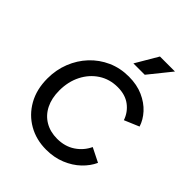

<svg xmlns="http://www.w3.org/2000/svg" viewBox="-273 -1168 1339 1339"><g transform="rotate(45 396.0 -498.5)"><path d="M415 12Q317 12 239 -32.5Q161 -77 115.5 -157.5Q70 -238 70 -346Q70 -431 99.5 -505.5Q129 -580 182 -636.5Q235 -693 306.5 -725Q378 -757 463 -757Q543 -757 604.5 -729.5Q666 -702 706 -658Q746 -614 762 -563L653 -517Q633 -576 584 -613Q535 -650 460 -650Q381 -650 319.5 -610Q258 -570 223 -501Q188 -432 188 -345Q188 -269 216 -213Q244 -157 295.5 -126.5Q347 -96 415 -96Q492 -96 548 -133.5Q604 -171 632 -231L736 -179Q713 -128 667.5 -84.5Q622 -41 557.5 -14.5Q493 12 415 12ZM420 -844 517 -1009H665L532 -844Z"/></g></svg>

Font: Plus Jakarta Sans SemiBold
Style: Italic
Weight: 600
Italic angle: -8°
Designer: Gumpita Rahayu
Foundry: Tokotype
Version: Version 2.071; ttfautohint (v1.8.4.7-5d5b);gftools[0.9.29]